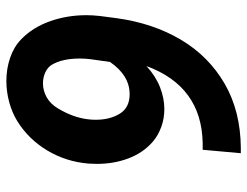

<svg xmlns="http://www.w3.org/2000/svg" viewBox="-106 -655 769 597"><g transform="rotate(-90 278.5 -356.5)"><path d="M100.6 7.8 111.3 -110.8H132.3Q308.6 -114.3 371.6 -285.6Q340.8 -257.3 306.4 -243.7Q272 -230 237.8 -230Q208.5 -230 182.4 -239.5Q156.2 -249 136.7 -265.6Q102.1 -295.4 84.7 -341.1Q67.4 -386.7 67.4 -439.9Q67.4 -448.7 68.4 -466.3Q74.2 -535.6 109.1 -594Q144 -652.3 200.7 -687.5Q227.1 -703.6 259.5 -712.4Q292 -721.2 325.2 -721.2Q362.8 -721.2 396.7 -709.7Q430.7 -698.2 454.1 -675.8Q491.7 -639.6 510.7 -586.2Q529.8 -532.7 529.8 -472.2Q529.8 -453.6 527.3 -430.7L520.5 -378.4Q504.9 -265.1 453.6 -178.7Q402.3 -92.3 317.1 -42.7Q231.9 6.8 117.7 7.8ZM204.6 -443.4Q204.6 -399.4 223.4 -368.7Q242.2 -337.9 284.2 -337.9Q342.3 -337.9 384.3 -398.9L392.6 -457Q395 -475.1 395 -492.7Q395 -547.4 375.5 -580.1Q367.7 -592.8 352.1 -600.1Q336.4 -607.4 317.9 -607.4Q295.4 -607.4 274.7 -595.9Q253.9 -584.5 239.7 -560.5Q211.4 -513.2 206.1 -467.3Q204.6 -455.6 204.6 -443.4Z"/></g></svg>

Font: Mardoto
Style: Bold Italic
Weight: 700
Italic angle: -12°
Designer: Christian Robertson, Vahan Hovhannisyan
Foundry: Google
Version: Version 1.000